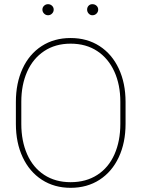

<svg xmlns="http://www.w3.org/2000/svg" viewBox="-20 -889 677 919"><path d="M210 -869Q221 -869 229 -861.5Q237 -854 237 -843Q237 -832 229 -824Q221 -816 210 -816Q199 -816 191 -824Q183 -832 183 -843Q183 -854 191 -861.5Q199 -869 210 -869ZM422 -869Q434 -869 442 -861.5Q450 -854 450 -843Q450 -832 442 -824Q434 -816 422 -816Q412 -816 404.5 -824Q397 -832 397 -843Q397 -854 404 -861.5Q411 -869 422 -869ZM318 10Q240 10 180.5 -28.5Q121 -67 88.5 -136.5Q56 -206 56 -296V-401Q56 -491 88 -560.5Q120 -630 179.5 -668.5Q239 -707 318 -707Q397 -707 456.5 -668.5Q516 -630 548.5 -560.5Q581 -491 581 -401V-296Q581 -206 548.5 -136.5Q516 -67 456.5 -28.5Q397 10 318 10ZM318 -680Q245 -680 191.5 -644.5Q138 -609 110 -546Q82 -483 82 -402V-296Q82 -214 110 -150.5Q138 -87 191.5 -52Q245 -17 318 -17Q392 -17 446 -52Q500 -87 528 -150.5Q556 -214 556 -296V-402Q556 -483 527.5 -546Q499 -609 445.5 -644.5Q392 -680 318 -680Z"/></svg>

Font: FreesentationVF
Style: Regular
Weight: 400
Designer: glyphs from Roboto by Christian Robertson / Hangul glyphs from Noto Sans CJK(Source Han Sans) by Jang Soo-young and Kang
Foundry: PT&
Version: Version 2.001;Glyphs 3.3.1 (3343)